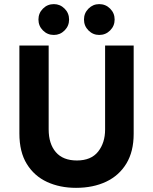

<svg xmlns="http://www.w3.org/2000/svg" viewBox="-20 -894 737 924"><path d="M345.8 10Q268.3 10 206.7 -18.3Q145 -46.7 109.2 -104.6Q73.3 -162.5 73.3 -251.7V-675H214.2V-271.7Q214.2 -201.7 248.8 -161.7Q283.3 -121.7 350 -121.7Q418.3 -121.7 452.1 -164.2Q485.8 -206.7 485.8 -270.8V-675H623.3V-250Q623.3 -165 588.3 -107.1Q553.3 -49.2 490.8 -19.6Q428.3 10 345.8 10ZM457.5 -725.8Q427.5 -725.8 405.8 -747.5Q384.2 -769.2 384.2 -800Q384.2 -830.8 405.8 -852.5Q427.5 -874.2 457.5 -874.2Q488.3 -874.2 510 -852.5Q531.7 -830.8 531.7 -800Q531.7 -769.2 510 -747.5Q488.3 -725.8 457.5 -725.8ZM239.2 -725.8Q208.3 -725.8 186.7 -747.5Q165 -769.2 165 -800Q165 -830.8 186.7 -852.5Q208.3 -874.2 239.2 -874.2Q269.2 -874.2 290.8 -852.5Q312.5 -830.8 312.5 -800Q312.5 -769.2 290.8 -747.5Q269.2 -725.8 239.2 -725.8Z"/></svg>

Font: Funnel Sans
Style: Bold
Weight: 700
Designer: NORD ID, Kristian Moeller
Foundry: Dicotype
Version: Version 1.000